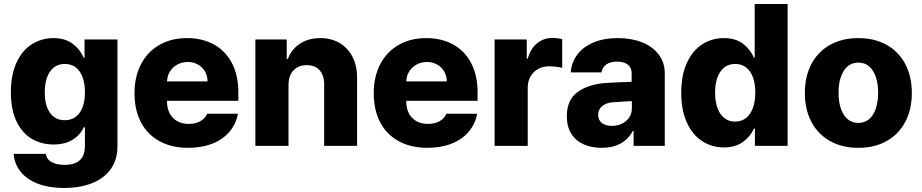

<svg xmlns="http://www.w3.org/2000/svg" viewBox="-20 -727 4597 957"><path d="M47.9 40H208Q212.9 67.9 237.8 81.3Q262.7 94.7 302.7 94.7Q403.3 94.7 403.3 1V-92.8H397.5Q380.9 -54.7 342.3 -30.8Q303.7 -6.8 247.1 -6.8Q186.5 -6.8 138.4 -35.2Q90.3 -63.5 62.3 -121.8Q34.2 -180.2 34.2 -266.6Q34.2 -355.5 63 -416.5Q91.8 -477.5 140.1 -507.3Q188.5 -537.1 246.1 -537.1Q304.7 -537.1 342 -509Q379.4 -481 396.5 -439.5H401.4V-530.3H565.4V2.9Q565.4 68.8 532.2 115.5Q499 162.1 438.7 186Q378.4 210 298.8 210Q224.1 210 168.9 188.7Q113.8 167.5 82.8 128.9Q51.8 90.3 47.9 40ZM403.3 -266.6Q403.3 -332.5 377 -370.4Q350.6 -408.2 302.7 -408.2Q255.4 -408.2 229.2 -369.9Q203.1 -331.5 203.1 -266.6Q203.1 -201.2 229.2 -164.6Q255.4 -127.9 302.7 -127.9Q350.1 -127.9 376.7 -164.6Q403.3 -201.2 403.3 -266.6Z M650.4 -262.7Q650.4 -344.2 682.6 -406.5Q714.8 -468.8 774.2 -502.9Q833.5 -537.1 912.1 -537.1Q987.3 -537.1 1045.2 -505.9Q1103 -474.6 1135.5 -413.6Q1168 -352.5 1168 -266.6V-224.6H812.5V-221.7Q812.5 -170.4 841.8 -139.9Q871.1 -109.4 920.9 -109.4Q954.1 -109.4 978.3 -122.8Q1002.4 -136.2 1012.7 -160.2H1166Q1156.2 -108.4 1123.5 -70.1Q1090.8 -31.7 1038.3 -11Q985.8 9.8 918 9.8Q835.4 9.8 775.1 -23.2Q714.8 -56.2 682.6 -117.4Q650.4 -178.7 650.4 -262.7ZM1014.6 -321.3Q1014.2 -349.1 1001.5 -371.1Q988.8 -393.1 966.3 -405.5Q943.8 -418 916 -418Q887.2 -418 864 -405.3Q840.8 -392.6 827.1 -370.6Q813.5 -348.6 812.5 -321.3Z M1418 0H1252.9V-530.3H1409.2V-433.6H1415Q1433.6 -482.4 1475.8 -509.8Q1518.1 -537.1 1576.2 -537.1Q1631.3 -537.1 1673.1 -512.5Q1714.8 -487.8 1737.5 -442.6Q1760.3 -397.5 1759.8 -337.9V0H1595.7V-306.6Q1595.7 -351.6 1572.8 -377Q1549.8 -402.3 1508.8 -402.3Q1467.3 -402.3 1442.6 -376Q1418 -349.6 1418 -303.7Z M1842.8 -262.7Q1842.8 -344.2 1875 -406.5Q1907.2 -468.8 1966.6 -502.9Q2025.9 -537.1 2104.5 -537.1Q2179.7 -537.1 2237.5 -505.9Q2295.4 -474.6 2327.9 -413.6Q2360.4 -352.5 2360.4 -266.6V-224.6H2004.9V-221.7Q2004.9 -170.4 2034.2 -139.9Q2063.5 -109.4 2113.3 -109.4Q2146.5 -109.4 2170.7 -122.8Q2194.8 -136.2 2205.1 -160.2H2358.4Q2348.6 -108.4 2315.9 -70.1Q2283.2 -31.7 2230.7 -11Q2178.2 9.8 2110.4 9.8Q2027.8 9.8 1967.5 -23.2Q1907.2 -56.2 1875 -117.4Q1842.8 -178.7 1842.8 -262.7ZM2207 -321.3Q2206.5 -349.1 2193.8 -371.1Q2181.2 -393.1 2158.7 -405.5Q2136.2 -418 2108.4 -418Q2079.6 -418 2056.4 -405.3Q2033.2 -392.6 2019.5 -370.6Q2005.9 -348.6 2004.9 -321.3Z M2445.3 -530.3H2605.5V-434.6H2610.4Q2624.5 -485.4 2657.5 -511.7Q2690.4 -538.1 2735.4 -538.1Q2754.9 -538.1 2782.2 -532.2V-388.7Q2771 -392.1 2752 -394.3Q2732.9 -396.5 2716.8 -396.5Q2686 -396.5 2661.9 -383.1Q2637.7 -369.6 2624 -345.5Q2610.4 -321.3 2610.4 -290V0H2445.3Z M3001.5 -313.5Q3045.4 -316.4 3108.9 -318.4Q3116.7 -319.3 3128.4 -319.3V-362.3Q3128.4 -390.1 3109.4 -405Q3090.3 -419.9 3056.2 -419.9Q3022.9 -419.9 3002.9 -406.2Q2982.9 -392.6 2978 -366.2H2824.7Q2828.1 -414.1 2856.2 -452.9Q2884.3 -491.7 2936.3 -514.4Q2988.3 -537.1 3060.1 -537.1Q3126.5 -537.1 3179.4 -516.4Q3232.4 -495.6 3262.9 -455.8Q3293.5 -416 3293.5 -360.4V0H3138.2V-74.2H3134.3Q3111.8 -33.2 3073.2 -11.7Q3034.7 9.8 2980 9.8Q2928.2 9.8 2888.9 -7.8Q2849.6 -25.4 2827.4 -60.8Q2805.2 -96.2 2805.2 -147.5Q2805.2 -229.5 2859.4 -268.6Q2913.6 -307.6 3001.5 -313.5ZM3029.8 -99.6Q3057.6 -99.6 3080.6 -110.8Q3103.5 -122.1 3116.7 -142.3Q3129.9 -162.6 3129.4 -188.5V-222.7H3119.6L3028.8 -216.8Q2997.6 -212.9 2979.5 -196.5Q2961.4 -180.2 2961.4 -154.3Q2961.4 -127.9 2980.2 -113.8Q2999 -99.6 3029.8 -99.6Z M3375.5 -264.6Q3375.5 -354 3404.5 -415.5Q3433.6 -477.1 3481.7 -507.1Q3529.8 -537.1 3587.4 -537.1Q3646 -537.1 3682.9 -509.3Q3719.7 -481.4 3737.8 -439.5H3741.7V-707H3905.8V0H3742.7V-85.9H3737.8Q3719.7 -45.4 3682.1 -18.8Q3644.5 7.8 3588.4 7.8Q3528.3 7.8 3480 -23.4Q3431.6 -54.7 3403.6 -116.2Q3375.5 -177.7 3375.5 -264.6ZM3744.6 -265.6Q3744.6 -332 3718.3 -370.1Q3691.9 -408.2 3644 -408.2Q3596.7 -408.2 3570.6 -369.6Q3544.4 -331.1 3544.4 -265.6Q3544.4 -198.7 3570.8 -159.9Q3597.2 -121.1 3644 -121.1Q3691.4 -121.1 3718 -160.2Q3744.6 -199.2 3744.6 -265.6Z M3991.7 -263.7Q3991.7 -345.2 4023.9 -407Q4056.2 -468.8 4116.5 -502.9Q4176.8 -537.1 4258.3 -537.1Q4339.8 -537.1 4400.1 -502.9Q4460.4 -468.8 4492.7 -407Q4524.9 -345.2 4524.9 -263.7Q4524.9 -182.1 4492.7 -120.4Q4460.4 -58.6 4400.1 -24.4Q4339.8 9.8 4258.3 9.8Q4176.8 9.8 4116.5 -24.4Q4056.2 -58.6 4023.9 -120.4Q3991.7 -182.1 3991.7 -263.7ZM4356.9 -264.6Q4356.9 -309.1 4345.5 -343.3Q4334 -377.4 4312 -396.2Q4290 -415 4259.3 -415Q4211.9 -415 4185.8 -374Q4159.7 -333 4159.7 -264.6Q4159.7 -196.3 4185.8 -155.3Q4211.9 -114.3 4259.3 -114.3Q4290 -114.3 4312 -133.1Q4334 -151.9 4345.5 -186Q4356.9 -220.2 4356.9 -264.6Z"/></svg>

Font: Pretendard Std ExtraBold
Style: Regular
Weight: 800
Designer: Base glyphs from Inter by Rasmus Andersson; Hangeul glyphs from Noto Sans CJK(Source Han Sans) by Jang Soo-young and Kan
Foundry: Kil Hyung-jin
Version: Version 1.309